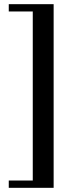

<svg xmlns="http://www.w3.org/2000/svg" viewBox="-20 -770 323 920"><path d="M237 130H22V95H137V-715H22V-750H237Z"/></svg>

Font: Roboto Serif 144pt SemiBold
Style: Regular
Weight: 600
Version: Version 1.008